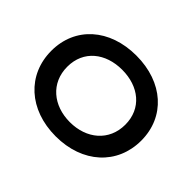

<svg xmlns="http://www.w3.org/2000/svg" viewBox="-159 -1040 1318 1318"><g transform="rotate(45 500.0 -381.0)"><path d="M63.5 -383.8C63.5 -152.3 240.2 10.7 500 10.7C759.8 10.7 936.5 -152.3 936.5 -383.8C936.5 -614.7 759.8 -773.4 500 -773.4C240.2 -773.4 63.5 -614.7 63.5 -383.8ZM218.3 -383.8C218.3 -541.5 338.9 -635.7 500 -635.7C661.1 -635.7 781.7 -541.5 781.7 -383.8C781.7 -226.6 661.1 -127 500 -127C338.9 -127 218.3 -226.6 218.3 -383.8Z"/></g></svg>

Font: Krona One
Style: Regular
Weight: 400
Designer: Yvonne Schüttler
Foundry: Yvonne Schüttler
Version: Version 1.002